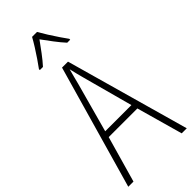

<svg xmlns="http://www.w3.org/2000/svg" viewBox="-298 -998 1047 1047"><g transform="rotate(-45 225.5 -474.5)"><path d="M412 0 337 -267H116L40 0H0L204 -715H250L451 0ZM249 -591Q243 -614 237.5 -635Q232 -656 227 -679Q221 -657 215.5 -636Q210 -615 204 -591L125 -303H327ZM245 -949Q258 -926 276.5 -896.5Q295 -867 313.5 -840Q332 -813 343 -798V-791H320Q297 -816 272 -849Q247 -882 226 -911Q206 -883 180.5 -849Q155 -815 133 -791H109V-798Q123 -817 141.5 -844Q160 -871 177.5 -899Q195 -927 207 -949Z"/></g></svg>

Font: Noto Sans Lao UI Cond ExtLt
Style: Regular
Weight: 200
Width: 3
Designer: Monotype Design Team
Foundry: Monotype Imaging Inc.
Version: Version 2.000; ttfautohint (v1.8.4.7-5d5b)